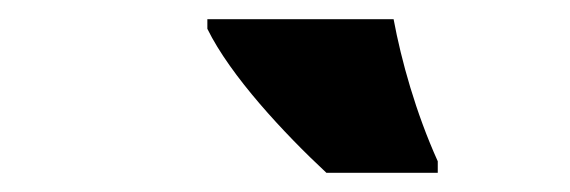

<svg xmlns="http://www.w3.org/2000/svg" viewBox="-20 -786 594 200"><path d="M320 -606H436V-618C413 -669 398 -723 390 -766H196V-756C220 -707 276 -647 320 -606Z"/></svg>

Font: Noto Sans UI Black
Style: Italic
Weight: 900
Italic angle: -372°
Designer: Monotype Design Team
Foundry: Monotype Imaging Inc.
Version: Version 1.901